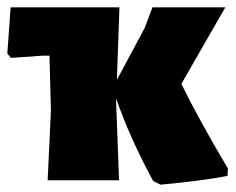

<svg xmlns="http://www.w3.org/2000/svg" viewBox="-20 -492 645 524"><path d="M110 0 119 -190 115 -340H95L10 -334L0 -346L9 -472H306L299 -274L375 -416L396 -472H595L475 -263Q522 -167 602 -32L601 -12Q536 1 418 12L398 2Q335 -114 297 -223V-210L305 0Z"/></svg>

Font: Alegreya Sans SC Black
Style: Regular
Weight: 900
Designer: Juan Pablo del Peral
Foundry: Huerta Tipografica
Version: Version 2.007